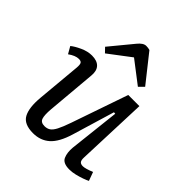

<svg xmlns="http://www.w3.org/2000/svg" viewBox="-216 -928 1084 1084"><g transform="rotate(45 326.0 -386.5)"><path d="M24 -483Q43 -499 79 -515.5Q115 -532 149 -532Q190 -532 210 -511Q230 -490 226 -449L200 -153Q196 -104 203.5 -82Q211 -60 241 -60Q261 -60 275.5 -69.5Q290 -79 303.5 -105Q317 -131 334 -180L451 -519H540L524 -93Q523 -71 530 -62Q537 -53 554 -53Q573 -53 618 -71L637 -19Q626 -13 605 -5.5Q584 2 559.5 8Q535 14 513 14Q462 14 449 -15.5Q436 -45 440 -88L474 -392L463 -393L387 -140Q362 -57 322 -21.5Q282 14 223 14Q151 14 127.5 -29Q104 -72 112 -159L136 -423Q138 -448 132.5 -457Q127 -466 110 -466Q83 -466 48 -441ZM486 -619 457 -590 324 -692 192 -592 166 -619 279 -756Q304 -787 327 -787Q343 -787 356 -783Z"/></g></svg>

Font: Literata 7pt
Style: Italic
Weight: 400
Italic angle: -2°
Designer: Latin by Veronika Burian and Jose Scaglione. Greek by Irene Vlachou. Cyrillic by Vera Evstafieva
Foundry: TypeTogether
Version: Version 3.002